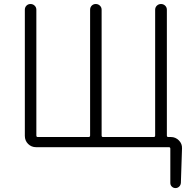

<svg xmlns="http://www.w3.org/2000/svg" viewBox="-20 -747 980 977"><path d="M829.1 -57.6Q829.1 -49.8 835.9 -49.8H849.6Q873 -49.8 890.1 -32.7Q907.2 -15.6 906.2 7.8L900.4 183.6Q899.4 195.3 891.6 202.6Q883.8 210 873 210Q862.3 210 854.5 202.6Q846.7 195.3 846.7 183.6V9.8Q846.7 2 839.8 2H164.1Q139.6 2 123 -14.6Q106.4 -31.2 106.4 -55.7V-697.3Q106.4 -710 114.7 -718.3Q123 -726.6 135.3 -726.6Q147.5 -726.6 156.2 -718.3Q165 -710 165 -697.3V-57.6Q165 -49.8 171.9 -49.8H430.7Q438.5 -49.8 438.5 -57.6V-697.3Q438.5 -710 446.8 -718.3Q455.1 -726.6 467.3 -726.6Q479.5 -726.6 488.3 -718.3Q497.1 -710 497.1 -697.3V-57.6Q497.1 -49.8 503.9 -49.8H762.7Q769.5 -49.8 769.5 -57.6V-697.3Q769.5 -710 778.3 -718.3Q787.1 -726.6 799.3 -726.6Q811.5 -726.6 820.3 -718.3Q829.1 -710 829.1 -697.3Z"/></svg>

Font: Gen Jyuu Gothic P Light
Style: Regular
Weight: 200
Designer: [Source Han Sans]
Ryoko NISHIZUKA  (kana & ideographs); Paul D. Hunt (Latin, Greek & Cyrillic); Wenlong ZHANG  (bopomofo
Version: Version 1.002.20150607